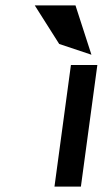

<svg xmlns="http://www.w3.org/2000/svg" viewBox="-20 -692 381 712"><path d="M259.9 -672H108.9L199.5 -529L319.1 -489ZM341 -451H243L182 0H280Z"/></svg>

Font: Charger
Style: ExBdIt
Weight: 400
Designer: Jasper
Foundry: Cannot Into Space Fonts
Version: Version 0.99